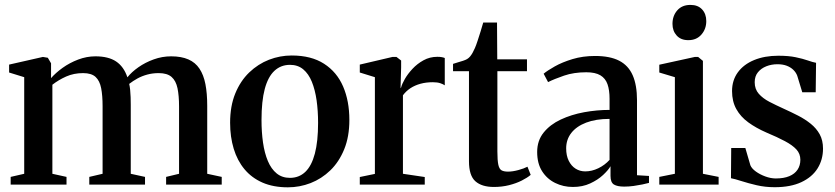

<svg xmlns="http://www.w3.org/2000/svg" viewBox="-20 -770 3482 801"><path d="M24.5 0V-32L81 -45V-448L18 -467.5V-500.5L159 -532.5L179.5 -529L193 -506V-444Q212 -466 241.2 -487Q270.5 -508 306 -521.5Q341.5 -535 378 -535Q432.5 -535 464.5 -513.5Q496.5 -492 511.5 -447.5Q529 -469.5 557.5 -489.5Q586 -509.5 621.2 -522.2Q656.5 -535 694 -535Q736.5 -535 765.8 -522.2Q795 -509.5 812.2 -483.5Q829.5 -457.5 837 -419Q844.5 -380.5 844.5 -328.5V-45L905 -32V0H673V-32L727 -45V-326Q727 -371 720.5 -402Q714 -433 695.8 -449Q677.5 -465 642 -465Q617 -465 594.8 -459Q572.5 -453 553.8 -442.8Q535 -432.5 519 -420Q521.5 -409.5 523 -395Q524.5 -380.5 525 -364.5Q525.5 -348.5 525.5 -332.5V-45L585 -32V0H352.5V-32L408 -45V-327Q408 -371.5 402 -402.2Q396 -433 378.8 -449Q361.5 -465 326.5 -465Q288 -465 256 -450.8Q224 -436.5 198.5 -416.5V-45L257.5 -32V0Z M940 -258Q940 -327.5 961.5 -380Q983 -432.5 1019.8 -467.8Q1056.5 -503 1102.2 -520.8Q1148 -538.5 1197 -538.5Q1278.5 -538.5 1332 -504Q1385.5 -469.5 1411.5 -409Q1437.5 -348.5 1437.5 -269.5Q1437.5 -200 1416 -147.2Q1394.5 -94.5 1358 -59.2Q1321.5 -24 1275.8 -6.2Q1230 11.5 1181 11.5Q1120.5 11.5 1075.2 -8.2Q1030 -28 1000 -64Q970 -100 955 -149.5Q940 -199 940 -258ZM1189.5 -28Q1227.5 -28 1253.8 -53Q1280 -78 1293.5 -129Q1307 -180 1307 -257.5Q1307 -307.5 1300.8 -351.5Q1294.5 -395.5 1281 -428.8Q1267.5 -462 1245 -480.8Q1222.5 -499.5 1190 -499.5Q1151.5 -499.5 1124.8 -474.5Q1098 -449.5 1084.5 -398.8Q1071 -348 1071 -269.5Q1071 -219.5 1077.2 -175.5Q1083.5 -131.5 1097.5 -98.2Q1111.5 -65 1134.2 -46.5Q1157 -28 1189.5 -28Z M1481 0V-31.5L1544 -44.5V-448L1481 -467.5V-500.5L1617.5 -532.5H1634L1653.5 -517.5V-489.5L1651 -402L1653.5 -405.5Q1657 -419.5 1669 -440.5Q1681 -461.5 1700.8 -482.8Q1720.5 -504 1746.8 -518.5Q1773 -533 1804.5 -533Q1816 -533 1823.5 -531.5Q1831 -530 1835.5 -528V-414Q1829.5 -418.5 1817 -422.8Q1804.5 -427 1786 -427Q1757.5 -427 1734 -420.5Q1710.5 -414 1692.2 -402Q1674 -390 1661 -372.5V-45L1752 -31.5V0Z M2040.5 10Q1990 10 1963.2 -13.8Q1936.5 -37.5 1936.5 -97.5V-473H1870V-503.5Q1878.5 -506.5 1890 -509.8Q1901.5 -513 1912 -516.5Q1922.5 -520 1928.5 -523.5Q1936 -528 1941.5 -534.8Q1947 -541.5 1951.8 -550.2Q1956.5 -559 1961 -569Q1966 -580 1972.2 -599Q1978.5 -618 1985 -638.8Q1991.5 -659.5 1996 -676H2053.5L2054.5 -522.5H2178.5V-473H2055V-138.5Q2055 -100.5 2059 -82.5Q2063 -64.5 2072.8 -59.2Q2082.5 -54 2099.5 -54Q2118.5 -54 2142.5 -60.5Q2166.5 -67 2180.5 -74.5L2194 -40.5Q2180 -28.5 2156.8 -16.8Q2133.5 -5 2103.8 2.5Q2074 10 2040.5 10Z M2370 10Q2330 10 2296 -6.8Q2262 -23.5 2241.5 -55.8Q2221 -88 2221 -136Q2221 -183.5 2248 -217Q2275 -250.5 2319.2 -271.2Q2363.5 -292 2416.8 -301.8Q2470 -311.5 2523 -311.5V-358Q2523 -394 2514.5 -418.5Q2506 -443 2484.8 -455.8Q2463.5 -468.5 2426 -468.5Q2374 -468.5 2333.2 -454.5Q2292.5 -440.5 2266.5 -427.5L2248 -462.5Q2263.5 -475.5 2294.5 -493Q2325.5 -510.5 2368.5 -523.5Q2411.5 -536.5 2462.5 -536.5Q2524.5 -536.5 2563 -516.8Q2601.5 -497 2619.5 -456Q2637.5 -415 2637.5 -352V-39L2687.5 -36V-7Q2677 -4 2660 -0.5Q2643 3 2623.2 5.8Q2603.5 8.5 2584 8.5Q2555.5 8.5 2541.2 -0.2Q2527 -9 2527 -36V-76.5Q2517.5 -60 2495.8 -39.8Q2474 -19.5 2442.2 -4.8Q2410.5 10 2370 10ZM2421.5 -55Q2449 -55 2476 -68Q2503 -81 2523 -103V-274Q2466 -274 2425.5 -258.5Q2385 -243 2363.5 -215.5Q2342 -188 2342 -151Q2342 -120.5 2352.8 -99Q2363.5 -77.5 2381.5 -66.2Q2399.5 -55 2421.5 -55Z M2730.5 0V-32L2795.5 -45V-448L2730.5 -467.5V-500L2879 -532.5H2892.5L2912.5 -516V-45L2978 -32V0ZM2851 -602.5Q2820.5 -602.5 2803 -621.8Q2785.5 -641 2785.5 -670.5Q2785.5 -704 2805.5 -726.8Q2825.5 -749.5 2860 -749.5H2861Q2891.5 -749.5 2909 -730.8Q2926.5 -712 2926.5 -682Q2926.5 -649 2906.2 -625.8Q2886 -602.5 2852 -602.5Z M3212 11Q3172.5 11 3137 2.8Q3101.5 -5.5 3073.5 -14.5Q3045.5 -23.5 3029.5 -26.5L3030.5 -152.5H3089.5L3110.5 -80.5Q3116 -67 3133.2 -54.5Q3150.5 -42 3173 -33.8Q3195.5 -25.5 3216.5 -25.5Q3250 -25.5 3272.8 -35Q3295.5 -44.5 3307.2 -62Q3319 -79.5 3319 -103.5Q3319 -128.5 3302.5 -146.5Q3286 -164.5 3254.5 -181.2Q3223 -198 3177.5 -217Q3134 -236 3101.8 -259.5Q3069.5 -283 3051.8 -315Q3034 -347 3034 -390Q3034 -435 3058.2 -468.2Q3082.5 -501.5 3126.2 -519.5Q3170 -537.5 3227 -537.5Q3270 -537.5 3299.8 -531.2Q3329.5 -525 3350 -517.8Q3370.5 -510.5 3384.5 -508L3383 -385H3327L3306 -454Q3301 -467.5 3289.8 -478.5Q3278.5 -489.5 3262 -495.8Q3245.5 -502 3223.5 -502Q3198.5 -502 3177 -493.5Q3155.5 -485 3142 -468.5Q3128.5 -452 3128.5 -427Q3128.5 -398 3145.5 -378.8Q3162.5 -359.5 3190 -345.2Q3217.5 -331 3249.5 -316.5Q3280.5 -302.5 3309.8 -287.5Q3339 -272.5 3362.5 -253.5Q3386 -234.5 3399.8 -209.5Q3413.5 -184.5 3413.5 -150Q3413.5 -104 3390.8 -67.5Q3368 -31 3323 -10Q3278 11 3212 11Z"/></svg>

Font: Merriweather 96pt SemiBold
Style: Regular
Weight: 600
Version: Version 2.100